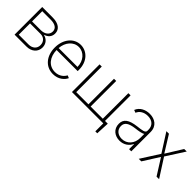

<svg xmlns="http://www.w3.org/2000/svg" viewBox="159 -1538 2679 2679"><g transform="rotate(45 1499.0 -198.5)"><path d="M89.8 0H325.3C425.8 0 493.3 -62.5 493.3 -149.1C493.3 -224.8 444.6 -274.1 378.9 -288C442.5 -306.8 479.8 -348.4 480.1 -411.9C480.5 -495 411.6 -545.5 296.9 -545.5H89.8ZM131.7 -40.8V-263.8H339.5C404.5 -263.8 449.9 -218 449.9 -152.3C449.9 -84.9 400.6 -40.8 325.3 -40.8ZM131.7 -302.9V-504.6H296.9C386 -504.6 436.4 -470.5 437.1 -410.2C437.5 -345.9 384.6 -302.9 304.3 -302.9Z M856.2 11.4C963.8 11.4 1029.8 -51.5 1054.7 -106.5L1015.3 -122.5C995 -82 945 -28.8 856.2 -28.8C732.2 -28.8 658 -128.9 656.2 -263.1H1072.4V-290.1C1072.4 -452.1 968 -553.6 845.9 -553.6C710.6 -553.6 613.3 -433.2 613.3 -270.2C613.3 -107.6 708.1 11.4 856.2 11.4ZM657 -302.6C665.5 -421.5 742.5 -513.1 845.9 -513.1C949.6 -513.1 1029.1 -420.8 1029.1 -302.6Z M1888.1 -41.2H1833.5V-545.5H1790.1V-41.2H1549.4V-545.5H1506V-41.2H1265.3V-545.5H1221.9V0H1840.6V157.3H1878.9Z M2170.1 11.7C2256.7 11.7 2317.8 -37.3 2346.2 -98.4H2349.4V0H2392.8V-381C2392.8 -500.4 2304 -553.6 2207 -553.6C2122.9 -553.6 2044 -515.6 2012.8 -437.1L2053.6 -421.9C2074.9 -475.9 2130.3 -513.8 2208.1 -513.8C2296.2 -513.8 2349.4 -463.1 2349.4 -383.9V-361.2C2349.4 -319.2 2288.4 -315 2205.3 -305C2059.7 -287.3 1997.2 -241.1 1997.2 -150.2C1997.2 -46.5 2076 11.7 2170.1 11.7ZM2174.4 -28.4C2098 -28.4 2040.5 -74.2 2040.5 -148.8C2040.5 -216.3 2090.2 -252.5 2209.5 -266.7C2262.8 -272.7 2326.7 -282.7 2349.4 -301.5V-221.2C2349.4 -110.4 2276.6 -28.4 2174.4 -28.4Z M2590.6 -545.5H2540.1L2714.1 -272.7L2540.1 0H2590.6L2741.1 -238.6L2891.7 0H2941.8L2767 -272.7L2941.8 -545.5H2891.7L2741.1 -302.9Z"/></g></svg>

Font: Karasuma Gothic
Style: Thin
Weight: 200
Designer: Rasmus Andersson / Ryoko Ishizuka
Foundry: rsms
Version: Version 1.00